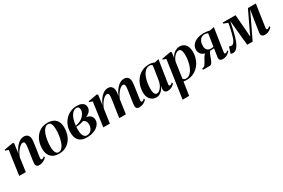

<svg xmlns="http://www.w3.org/2000/svg" viewBox="100 -1687 4573 3108"><g transform="rotate(-30 2386.0 -132.5)"><path d="M197.5 -316.5Q212 -353.5 233.8 -388.8Q255.5 -424 282.8 -452.8Q310 -481.5 341.5 -498.5Q373 -515.5 408 -515.5Q459 -515.5 483.5 -485.8Q508 -456 508 -411Q508 -387.5 504.8 -359.8Q501.5 -332 496.8 -301Q492 -270 487.5 -238Q483 -209 478.2 -177.5Q473.5 -146 470 -119.5Q466.5 -93 465 -77.5Q465 -61 470 -55Q475 -49 483.5 -49Q492.5 -49 504.5 -55Q516.5 -61 530 -75.5L540.5 -55.5Q528.5 -40.5 508.8 -25.2Q489 -10 461 0.8Q433 11.5 396.5 11.5Q382.5 11.5 369 5.8Q355.5 0 347 -13Q338.5 -26 338.5 -47.5Q338.5 -57 340.5 -76.2Q342.5 -95.5 346 -120.8Q349.5 -146 353.8 -173Q358 -200 362 -224.5Q365.5 -250.5 369.2 -274.8Q373 -299 376 -320.2Q379 -341.5 380.5 -358.5Q382 -375.5 382 -386Q382 -403 378.8 -414.2Q375.5 -425.5 367.8 -431.2Q360 -437 345.5 -437Q326.5 -437 304 -421.5Q281.5 -406 259.2 -380Q237 -354 218.2 -322Q199.5 -290 188.5 -256.5L152.5 0H29.5L92.5 -449L35 -469.5L37 -484.5L204 -514L222.5 -499Z M851.5 -517Q921 -517 965.8 -491.8Q1010.5 -466.5 1032 -420.2Q1053.5 -374 1053.5 -309.5Q1053.5 -247 1035.2 -189Q1017 -131 981.2 -85.8Q945.5 -40.5 893 -14Q840.5 12.5 772 12.5Q702.5 12.5 657.8 -13.2Q613 -39 591.5 -85.5Q570 -132 570 -194Q570 -258.5 588.8 -316.8Q607.5 -375 643.8 -420.2Q680 -465.5 732.2 -491.2Q784.5 -517 851.5 -517ZM848 -492.5Q817.5 -492.5 793.5 -471Q769.5 -449.5 752.2 -413.8Q735 -378 724 -334Q713 -290 707.8 -243.8Q702.5 -197.5 702.5 -156.5Q702.5 -113.5 710 -81Q717.5 -48.5 734 -30.5Q750.5 -12.5 776.5 -12.5Q807 -12.5 831 -34Q855 -55.5 872 -91.5Q889 -127.5 900 -171.5Q911 -215.5 916.2 -261.2Q921.5 -307 921.5 -348Q921.5 -387 916 -419.8Q910.5 -452.5 894.8 -472.5Q879 -492.5 848 -492.5Z M1291 10Q1241.5 10 1205 -3.5Q1168.5 -17 1144.5 -43.5Q1120.5 -70 1109 -108.2Q1097.5 -146.5 1097.5 -195.5Q1097.5 -268 1122 -327Q1146.5 -386 1188.8 -428.5Q1231 -471 1284 -493.8Q1337 -516.5 1394 -516.5Q1450 -516.5 1483.8 -502Q1517.5 -487.5 1532.2 -463.5Q1547 -439.5 1547 -411Q1547 -380 1532.8 -355Q1518.5 -330 1494.2 -311.5Q1470 -293 1440 -280.5Q1471 -280.5 1496.5 -266.2Q1522 -252 1537.5 -227.8Q1553 -203.5 1553 -172.5Q1553 -133.5 1534 -100.2Q1515 -67 1480 -42.2Q1445 -17.5 1397 -3.8Q1349 10 1291 10ZM1311 -20Q1343.5 -20 1369 -36.8Q1394.5 -53.5 1409.8 -83.8Q1425 -114 1425.5 -154Q1426 -181 1419 -200.2Q1412 -219.5 1398.8 -232.2Q1385.5 -245 1367.5 -252Q1356.5 -249.5 1342.2 -245.2Q1328 -241 1311.8 -237.2Q1295.5 -233.5 1276.5 -230.5Q1265.5 -229.5 1253.5 -228Q1241.5 -226.5 1227 -226.5Q1226 -215 1225.2 -201.8Q1224.5 -188.5 1224.5 -172Q1224.5 -129.5 1233 -95Q1241.5 -60.5 1260.8 -40.2Q1280 -20 1311 -20ZM1229 -245.5Q1255.5 -250 1278.8 -257.8Q1302 -265.5 1321 -275.5Q1340 -285.5 1352 -295Q1374 -312.5 1391.5 -333Q1409 -353.5 1419.5 -376.8Q1430 -400 1430 -426Q1430 -457.5 1418 -474.2Q1406 -491 1379.5 -491Q1352 -491 1327 -474.2Q1302 -457.5 1281.8 -425.8Q1261.5 -394 1247.8 -348.8Q1234 -303.5 1229 -245.5Z M1793.5 -499 1769 -316.5Q1783.5 -353.5 1805 -388.8Q1826.5 -424 1853.8 -452.8Q1881 -481.5 1912.8 -498.5Q1944.5 -515.5 1980 -515.5Q2017 -515.5 2039.2 -498.2Q2061.5 -481 2070.8 -450.5Q2080 -420 2076 -379.5Q2075.5 -371.5 2073.8 -356.8Q2072 -342 2069.2 -324.2Q2066.5 -306.5 2063.5 -289L2050.5 -268.5Q2069 -325 2094 -370.5Q2119 -416 2149 -448.5Q2179 -481 2212 -498.2Q2245 -515.5 2279.5 -515.5Q2330 -515.5 2354.2 -485.8Q2378.5 -456 2378.5 -411Q2378.5 -387.5 2375.2 -359.8Q2372 -332 2367.2 -301Q2362.5 -270 2358 -238Q2353.5 -209 2349 -177.5Q2344.5 -146 2341 -119.5Q2337.5 -93 2336 -77.5Q2336 -61 2340.8 -55Q2345.5 -49 2353.5 -49Q2363 -49 2374.8 -55Q2386.5 -61 2400.5 -75.5L2411 -55.5Q2399 -40.5 2379 -25.2Q2359 -10 2331.2 0.8Q2303.5 11.5 2267.5 11.5Q2253 11.5 2239.2 5.8Q2225.5 0 2217 -13Q2208.5 -26 2208.5 -47.5Q2208.5 -60 2212.2 -89.5Q2216 -119 2221.5 -155.5Q2227 -192 2232 -224.5Q2237 -259 2241.8 -290.5Q2246.5 -322 2249.5 -347Q2252.5 -372 2252.5 -386Q2252.5 -411.5 2245.2 -424.2Q2238 -437 2216.5 -437Q2197 -437 2173.5 -420.5Q2150 -404 2125.8 -374.5Q2101.5 -345 2080.5 -305.5Q2059.5 -266 2045.5 -219.5L2066.5 -301.5Q2064 -285.5 2062.2 -273Q2060.5 -260.5 2058.5 -248Q2056.5 -235.5 2054 -219.5L2022.5 0H1899L1932 -224.5Q1937 -259 1941.8 -291Q1946.5 -323 1949.5 -348Q1952.5 -373 1952.5 -386Q1952.5 -411.5 1945.2 -424.2Q1938 -437 1916.5 -437Q1897.5 -437 1875 -421.5Q1852.5 -406 1830.5 -380Q1808.5 -354 1789.8 -322Q1771 -290 1760 -256.5L1723.5 0H1600.5L1663.5 -449L1606 -469.5L1608 -484.5L1775 -514Z M2859.5 -83Q2856.5 -63 2861.5 -55.8Q2866.5 -48.5 2877 -48.5Q2887 -48.5 2899 -54.8Q2911 -61 2923 -75.5L2934 -54.5Q2923 -40 2904 -24.5Q2885 -9 2859.8 1Q2834.5 11 2803 11Q2764.5 11 2749.5 -12.2Q2734.5 -35.5 2739 -68L2747.5 -120.5Q2737 -88.5 2714 -58.2Q2691 -28 2660 -8.5Q2629 11 2593 11Q2552 11 2516.8 -9Q2481.5 -29 2460 -69.2Q2438.5 -109.5 2438.5 -170.5Q2438.5 -224 2451.8 -274.5Q2465 -325 2490.5 -368.5Q2516 -412 2553.8 -444.8Q2591.5 -477.5 2641.2 -496Q2691 -514.5 2751.5 -514.5Q2781.5 -514.5 2805.8 -508.2Q2830 -502 2851 -491.5L2926 -510.5ZM2796.5 -464.5Q2793.5 -475 2781.2 -483.5Q2769 -492 2748.5 -492Q2709.5 -492 2680.2 -471.2Q2651 -450.5 2630.2 -415.2Q2609.5 -380 2596.8 -336.2Q2584 -292.5 2578 -246.2Q2572 -200 2572 -158Q2572 -112.5 2579.8 -86.8Q2587.5 -61 2600.8 -50.5Q2614 -40 2630.5 -40Q2648.5 -40 2666.8 -51.5Q2685 -63 2702.2 -83.8Q2719.5 -104.5 2733 -132.5Q2746.5 -160.5 2754 -193.5Z M2936.5 253.5 3039 -449 2981.5 -469.5 2983.5 -484.5 3149.5 -514 3168.5 -499 3155 -399Q3170 -433.5 3196 -460.2Q3222 -487 3254.2 -502.2Q3286.5 -517.5 3320 -517.5Q3366 -517.5 3399.5 -496.5Q3433 -475.5 3451.2 -434Q3469.5 -392.5 3469.5 -330.5Q3469.5 -280 3456.2 -230.8Q3443 -181.5 3417 -138Q3391 -94.5 3352.8 -60.8Q3314.5 -27 3264.2 -8Q3214 11 3153 11Q3139 11 3124.5 9Q3110 7 3096.5 4L3059 253.5ZM3103.5 -43.5Q3109.5 -31 3122.8 -22.5Q3136 -14 3157.5 -14Q3194 -14 3222.8 -34.8Q3251.5 -55.5 3273 -90.5Q3294.5 -125.5 3308.5 -169Q3322.5 -212.5 3329.2 -259Q3336 -305.5 3336 -348.5Q3336 -388 3330 -414.8Q3324 -441.5 3311 -455.5Q3298 -469.5 3276.5 -469.5Q3251 -469.5 3224 -449.8Q3197 -430 3175.8 -399.2Q3154.5 -368.5 3146 -334.5Z M3961 -76.5 3971.5 -57.5Q3960 -43.5 3940.8 -27.8Q3921.5 -12 3894 -0.5Q3866.5 11 3830 11Q3797.5 11 3782 -6Q3766.5 -23 3768 -47.5L3793 -213Q3784.5 -212 3771 -211.2Q3757.5 -210.5 3743.5 -209.8Q3729.5 -209 3719 -208.5Q3704.5 -194.5 3694 -171.5Q3683.5 -148.5 3675 -122Q3666.5 -95.5 3656 -71.5Q3641.5 -36 3627.2 -18Q3613 0 3591.5 0H3461.5L3466 -24L3494 -31.5Q3509.5 -36 3523.2 -55.5Q3537 -75 3551 -101.8Q3565 -128.5 3579.8 -154.8Q3594.5 -181 3611.8 -199.2Q3629 -217.5 3650 -219.5L3670.5 -209.5Q3640.5 -208 3614.8 -216.2Q3589 -224.5 3569.5 -241.2Q3550 -258 3538.8 -281.2Q3527.5 -304.5 3527 -332.5Q3526 -388 3557.8 -427.5Q3589.5 -467 3644 -488Q3698.5 -509 3767 -509Q3790 -509 3809.8 -507.2Q3829.5 -505.5 3846.5 -502.2Q3863.5 -499 3879.5 -494.5L3962 -511L3896.5 -79.5Q3893.5 -61.5 3899.5 -55Q3905.5 -48.5 3913.5 -48.5Q3923.5 -48.5 3935.8 -55.5Q3948 -62.5 3961 -76.5ZM3796.5 -237.5 3832.5 -470Q3827 -474.5 3817.2 -478.2Q3807.5 -482 3794.5 -484Q3781.5 -486 3765 -486Q3739 -486 3713.5 -470.2Q3688 -454.5 3671.2 -420.2Q3654.5 -386 3654.5 -331.5Q3654.5 -289 3678.5 -261.2Q3702.5 -233.5 3748.5 -233.5Q3759.5 -233.5 3768 -234Q3776.5 -234.5 3783.5 -235.5Q3790.5 -236.5 3796.5 -237.5Z M4619 11.5Q4584.5 11.5 4565.5 -7.5Q4546.5 -26.5 4552 -62L4586 -290L4614 -467L4540 -308.5L4388 7H4287L4256 -307.5L4241.5 -465Q4229 -401 4216.2 -343.2Q4203.5 -285.5 4190.2 -235.5Q4177 -185.5 4162.5 -145Q4148 -104.5 4131.5 -75.5Q4107.5 -32 4081 -12Q4054.5 8 4023 8Q4014.5 8 4005.8 6.5Q3997 5 3990.5 2.8Q3984 0.5 3981 -2L4018.5 -118.5Q4023.5 -116.5 4030.8 -114Q4038 -111.5 4046.8 -109.5Q4055.5 -107.5 4063 -107.5Q4069.5 -107.5 4075.8 -109.5Q4082 -111.5 4088.2 -115.8Q4094.5 -120 4101.2 -127.8Q4108 -135.5 4115 -146Q4129 -167.5 4141.5 -204Q4154 -240.5 4165 -284.5Q4176 -328.5 4185 -373Q4194 -417.5 4200 -454L4119 -485.5L4123 -502.5H4362.5L4388.5 -182.5L4394.5 -82L4441.5 -182.5L4594 -502.5H4741.5L4679.5 -79Q4678 -67 4680.2 -60.5Q4682.5 -54 4687 -51.2Q4691.5 -48.5 4696.5 -48.5Q4705.5 -48.5 4717.8 -54.5Q4730 -60.5 4743.5 -75L4754 -55Q4742.5 -40 4723.2 -24.8Q4704 -9.5 4677.8 1Q4651.5 11.5 4619 11.5Z"/></g></svg>

Font: Merriweather 144pt SemiBold
Style: Italic
Weight: 600
Italic angle: -7.8°
Version: Version 2.101